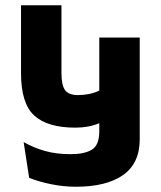

<svg xmlns="http://www.w3.org/2000/svg" viewBox="-20 -694 612 731"><path d="M512 -551V-164Q512 -72 448.5 -27.5Q385 17 269 17Q221 17 173 7Q125 -3 91 -17L70 -153Q109 -131 152 -119Q195 -107 249 -107Q301 -107 329.5 -124Q358 -141 358 -194V-225Q318 -208 267 -208Q161 -208 110.5 -254Q60 -300 60 -416V-674H214V-416Q214 -369 228 -350.5Q242 -332 277 -332Q322 -332 358 -349V-551Z"/></svg>

Font: Biryani Black
Style: Regular
Weight: 900
Designer: Dan Reynolds and Mathieu Reguer
Foundry: Dan Reynolds and Mathieu Reguer
Version: Version 1.004; ttfautohint (v1.1) -l 5 -r 5 -G 72 -x 0 -D la